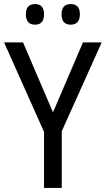

<svg xmlns="http://www.w3.org/2000/svg" viewBox="-20 -922 519 942"><path d="M327 -801Q372 -801 372 -852Q372 -902 327 -902Q282 -902 282 -852Q282 -801 327 -801ZM152 -801Q196 -801 196 -852Q196 -902 152 -902Q107 -902 107 -852Q107 -801 152 -801ZM93 -714H0L196 -275V0H283V-278L479 -714H387L240 -371Z"/></svg>

Font: Noto Sans UI SemiCondensed
Style: Regular
Weight: 400
Width: 4
Designer: Monotype Design Team
Foundry: Monotype Imaging Inc.
Version: 1.001